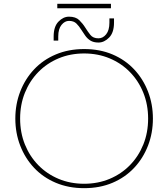

<svg xmlns="http://www.w3.org/2000/svg" viewBox="-20 -969 878 1002"><path d="M419 13Q338 13 271.5 -15Q205 -43 158 -93Q111 -143 85.5 -209Q60 -275 60 -350Q60 -425 85.5 -491Q111 -557 158 -607Q205 -657 271.5 -685Q338 -713 419 -713Q501 -713 567 -685Q633 -657 680 -607Q727 -557 752.5 -491Q778 -425 778 -350Q778 -275 752.5 -209Q727 -143 680 -93Q633 -43 567 -15Q501 13 419 13ZM419 -10Q491 -10 552 -35.5Q613 -61 658 -107Q703 -153 728 -215Q753 -277 753 -350Q753 -423 728 -485Q703 -547 658 -593Q613 -639 552 -664.5Q491 -690 419 -690Q347 -690 286 -664.5Q225 -639 180 -593Q135 -547 110 -485Q85 -423 85 -350Q85 -277 110 -215Q135 -153 180 -107Q225 -61 286 -35.5Q347 -10 419 -10ZM494 -747Q468 -747 451.5 -757.5Q435 -768 424.5 -783.5Q414 -799 404 -814Q393 -832 379 -846Q365 -860 340 -860Q318 -860 301 -839Q284 -818 284 -779V-757H260V-779Q260 -830 285 -856Q310 -882 340 -882Q375 -882 393.5 -864Q412 -846 425 -825Q438 -804 452 -786.5Q466 -769 494 -769Q517 -769 534 -790Q551 -811 551 -851V-873H575V-851Q575 -799 549.5 -773Q524 -747 494 -747ZM279 -926V-949H559V-926Z"/></svg>

Font: MuseoModerno Thin Thin
Style: Regular
Weight: 250
Version: Version 1.003